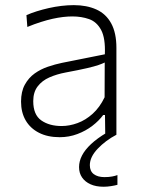

<svg xmlns="http://www.w3.org/2000/svg" viewBox="-20 -525 558 748"><path d="M212.5 9.5Q165.5 9.5 131.8 -7.8Q98 -25 80 -56Q62 -87 62 -129Q62 -168.5 76.8 -195.2Q91.5 -222 115 -238.8Q138.5 -255.5 166.5 -265Q194.5 -274.5 221 -280L388.5 -313.5Q391 -376.5 374 -408.2Q357 -440 327.2 -450.5Q297.5 -461 262 -461Q245 -461 225.8 -458.8Q206.5 -456.5 185 -451.8Q163.5 -447 139 -439.2Q114.5 -431.5 86.5 -420L83 -466Q101 -474 123.2 -481Q145.5 -488 169.8 -493.5Q194 -499 219 -502Q244 -505 267.5 -505Q318 -505 355.5 -488Q393 -471 413.2 -434Q433.5 -397 433.5 -338.5Q433.5 -315.5 433.5 -280Q433.5 -244.5 433.5 -211V-140Q433.5 -108.5 433.5 -74.5Q433.5 -40.5 433.5 0H390L389 -77H382Q365.5 -54.5 339.8 -34.8Q314 -15 281.5 -2.8Q249 9.5 212.5 9.5ZM220 -34Q250.5 -34 282 -45.5Q313.5 -57 341 -81.8Q368.5 -106.5 387.5 -146L388 -281.5Q379 -277 364 -271.8Q349 -266.5 319 -259.5Q289 -252.5 235.5 -242.5Q201 -236 172.5 -223.5Q144 -211 126.8 -188.5Q109.5 -166 109.5 -131Q109.5 -78 140.8 -56Q172 -34 220 -34ZM383.5 202.5Q354 202.5 332.8 193Q311.5 183.5 299.8 166.5Q288 149.5 288 126Q288 103 299.5 80.8Q311 58.5 334.8 36.2Q358.5 14 395.5 -8V-21.5L413.5 -22.5L433.5 0Q391.5 22 360.8 54.2Q330 86.5 330 118.5Q330 142 345.5 153.5Q361 165 387 165Q404.5 165 417.2 162.5Q430 160 437.5 157V195Q426.5 198 412 200.2Q397.5 202.5 383.5 202.5Z"/></svg>

Font: Commissioner Thin ExtraLight
Style: Regular
Weight: 250
Version: Version 1.000